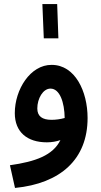

<svg xmlns="http://www.w3.org/2000/svg" viewBox="-20 -697 497 947"><path d="M196 -508H268L262 -677H189ZM54 230C278 208 412 89 412 -115C412 -247 350 -377 235 -377C130 -378 53 -256 53 -139C53 -45 115 5 211 5C235 5 258 1 278 -6C241 69 156 100 29 118ZM164 -162C164 -211 192 -260 229 -260C275 -260 298 -192 299 -115C278 -109 255 -106 234 -106C189 -106 164 -123 164 -162Z"/></svg>

Font: Noto Sans Arabic SemCond SemBd
Style: Regular
Weight: 600
Width: 4
Designer: Monotype Design Team, Nadine Chahine, Nizar Qandah and Khaled Hosny
Foundry: Monotype Imaging Inc.
Version: Version 2.012